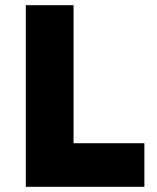

<svg xmlns="http://www.w3.org/2000/svg" viewBox="-20 -720 606 740"><path d="M79.5 0V-700H263.5V-168H536.5V0Z"/></svg>

Font: Geologica Roman ExtraBold
Style: Regular
Weight: 800
Designer: Sindre Bremnes, Frode Helland
Foundry: Monokrom Skriftforlag AS
Version: Version 1.010;gftools[0.9.28]